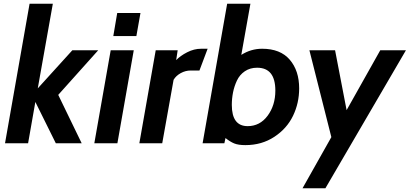

<svg xmlns="http://www.w3.org/2000/svg" viewBox="-20 -770 2202 1032"><path d="M131 0H7L139 -750H264L183 -295L369 -500H508L293 -260L419 0H280L170 -222Z M713 -576H589L610 -700H735ZM611 0H487L575 -500H699Z M1096 -508 1052 -391H1005Q977 -391 951.5 -377Q926 -363 913 -341L852 0H729L817 -500H935L927 -447Q949 -470 986 -489Q1023 -508 1061 -508Z M1299 10Q1261 10 1239 1Q1217 -8 1192 -28L1186 0H1069L1201 -750H1326L1277 -475Q1329 -508 1389 -508Q1487 -508 1537.5 -449Q1588 -390 1588 -295Q1588 -216 1555 -147.5Q1522 -79 1454.5 -34.5Q1387 10 1299 10ZM1362 -406Q1324 -406 1296 -387Q1268 -368 1253.5 -337Q1239 -306 1232.5 -273Q1226 -240 1226 -206Q1226 -92 1311 -92Q1377 -92 1418.5 -148Q1460 -204 1460 -283Q1460 -406 1362 -406Z M2162 -500 1729 242H1606L1761 -33L1643 -500H1781L1843 -178L2024 -500Z"/></svg>

Font: Cabin
Style: Bold Italic
Weight: 700
Designer: Pablo Impallari
Foundry: Pablo Impallari. www.impallari.com Igino Marini. www.ikern.com
Version: Version 1.005